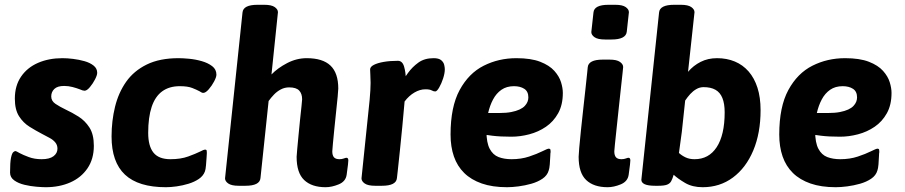

<svg xmlns="http://www.w3.org/2000/svg" viewBox="-20 -774 3781 802"><path d="M241 -531Q261 -531 285.5 -528Q310 -525 333 -518.5Q356 -512 371 -500Q386 -488 386 -470Q386 -460 377 -442.5Q368 -425 355.5 -410Q343 -395 333 -395Q326 -395 313 -401Q300 -406 283 -410.5Q266 -415 248 -415Q220 -415 207 -402.5Q194 -390 194 -371Q194 -352 212 -340Q230 -328 255 -316Q281 -304 308 -287Q335 -270 353.5 -241.5Q372 -213 372 -165Q372 -110 345.5 -71Q319 -32 273.5 -12Q228 8 171 8Q157 8 132.5 6Q108 4 82.5 -2Q57 -8 39.5 -20.5Q22 -33 22 -53Q22 -96 26 -115Q30 -134 35.5 -138.5Q41 -143 44 -143Q46 -143 51 -140.5Q56 -138 63 -134Q76 -127 100 -118Q124 -109 154 -109Q187 -109 203.5 -121.5Q220 -134 220 -153Q220 -168 211 -179Q202 -190 187 -198Q172 -206 155 -215Q130 -228 103.5 -244.5Q77 -261 59.5 -288.5Q42 -316 42 -362Q42 -416 68 -454Q94 -492 139 -511.5Q184 -531 241 -531Z M726 -531Q744 -531 770.5 -528.5Q797 -526 823 -518.5Q849 -511 866.5 -497.5Q884 -484 884 -462Q884 -452 874.5 -434Q865 -416 852 -401Q839 -386 829 -386Q825 -386 821.5 -388Q818 -390 813 -393Q802 -399 783 -406.5Q764 -414 731 -414Q687 -414 657.5 -392.5Q628 -371 613.5 -327.5Q599 -284 599 -219Q599 -164 621 -136.5Q643 -109 692 -109Q735 -109 766.5 -120.5Q798 -132 816 -141Q823 -145 828.5 -147Q834 -149 837 -149Q840 -149 842 -147.5Q844 -146 844 -135Q844 -133 843 -117.5Q842 -102 840.5 -84Q839 -66 836 -58Q829 -39 810.5 -26.5Q792 -14 767.5 -6.5Q743 1 718 4.5Q693 8 673 8Q558 8 502 -44.5Q446 -97 446 -204Q446 -269 460.5 -328Q475 -387 507 -432.5Q539 -478 593 -504.5Q647 -531 726 -531Z M1084 -754Q1114 -754 1127.5 -744.5Q1141 -735 1141 -723L1114 -463Q1140 -490 1179.5 -510.5Q1219 -531 1261 -531Q1328 -531 1360.5 -500Q1393 -469 1393 -404Q1393 -397 1390.5 -370.5Q1388 -344 1384 -307.5Q1380 -271 1376.5 -235Q1373 -199 1370.5 -173Q1368 -147 1368 -142Q1368 -125 1375 -117Q1382 -109 1398 -109Q1408 -109 1416 -112Q1424 -115 1427 -115Q1435 -115 1435 -104Q1435 -102 1433.5 -86Q1432 -70 1428 -44Q1424 -16 1395 -4Q1366 8 1340 8Q1282 8 1250.5 -22Q1219 -52 1219 -119Q1219 -126 1221.5 -151Q1224 -176 1227 -209.5Q1230 -243 1233.5 -275.5Q1237 -308 1239.5 -331.5Q1242 -355 1242 -359Q1242 -383 1229.5 -396Q1217 -409 1188 -409Q1169 -409 1153 -400.5Q1137 -392 1124.5 -379Q1112 -366 1102 -352L1068 -30Q1065 2 1005 2H977Q947 2 933.5 -7.5Q920 -17 920 -29L993 -722Q996 -754 1056 -754Z M1791 -531Q1813 -531 1823 -522.5Q1833 -514 1835.5 -503Q1838 -492 1838 -485Q1838 -468 1831 -446.5Q1824 -425 1814.5 -408.5Q1805 -392 1798 -392Q1791 -392 1783 -396.5Q1775 -401 1757 -401Q1734 -401 1711 -387.5Q1688 -374 1670 -350Q1666 -301 1660.5 -245.5Q1655 -190 1650 -141Q1645 -92 1641.5 -61Q1638 -30 1638 -30Q1635 2 1575 2H1547Q1517 2 1503.5 -7.5Q1490 -17 1490 -29L1524 -357Q1526 -379 1527 -397Q1528 -415 1528 -428Q1528 -446 1527 -459.5Q1526 -473 1526 -484Q1526 -495 1541.5 -503Q1557 -511 1583 -515.5Q1609 -520 1642 -520Q1661 -520 1668 -495.5Q1675 -471 1675 -444Q1675 -428 1673.5 -414Q1672 -400 1671 -392L1653 -423Q1666 -444 1684 -469Q1702 -494 1727.5 -512.5Q1753 -531 1791 -531Z M2137 -531Q2198 -531 2236.5 -516Q2275 -501 2295.5 -478Q2316 -455 2323.5 -430.5Q2331 -406 2331 -386Q2331 -336 2311.5 -301Q2292 -266 2260.5 -244.5Q2229 -223 2191 -213Q2153 -203 2116 -203Q2069 -203 2037 -207Q2005 -211 1977 -216L2012 -266V-225Q2012 -178 2025.5 -152.5Q2039 -127 2062.5 -118Q2086 -109 2117 -109Q2157 -109 2190 -120Q2223 -131 2245 -142Q2267 -153 2272 -153Q2275 -153 2277.5 -151.5Q2280 -150 2280 -139Q2279 -137 2278.5 -121Q2278 -105 2276.5 -87.5Q2275 -70 2272 -62Q2266 -41 2246 -27.5Q2226 -14 2199.5 -6.5Q2173 1 2146 4.5Q2119 8 2098 8Q2037 8 1992.5 -7.5Q1948 -23 1919 -51.5Q1890 -80 1876 -120.5Q1862 -161 1862 -212Q1862 -328 1900 -398Q1938 -468 2000.5 -499.5Q2063 -531 2137 -531ZM2127 -414Q2096 -414 2074.5 -399Q2053 -384 2039.5 -358.5Q2026 -333 2019 -302H2067Q2095 -302 2115.5 -306Q2136 -310 2150 -316.5Q2164 -323 2172 -331.5Q2180 -340 2183.5 -349Q2187 -358 2187 -367Q2187 -392 2170 -403Q2153 -414 2127 -414Z M2526 -525Q2556 -525 2569.5 -515.5Q2583 -506 2583 -494Q2583 -494 2580.5 -469Q2578 -444 2573.5 -405Q2569 -366 2564.5 -321.5Q2560 -277 2555.5 -237Q2551 -197 2548.5 -170.5Q2546 -144 2546 -142Q2546 -125 2553 -117Q2560 -109 2576 -109Q2586 -109 2594 -112Q2602 -115 2605 -115Q2613 -115 2613 -104Q2613 -102 2611.5 -86Q2610 -70 2606 -44Q2602 -16 2573 -4Q2544 8 2518 8Q2460 8 2428.5 -22Q2397 -52 2397 -119Q2397 -126 2399.5 -156Q2402 -186 2406.5 -228.5Q2411 -271 2416 -316.5Q2421 -362 2425.5 -402.5Q2430 -443 2432.5 -468Q2435 -493 2435 -493Q2438 -525 2498 -525ZM2550 -754Q2580 -754 2593.5 -744.5Q2607 -735 2607 -723L2598 -641Q2596 -625 2580 -617Q2564 -609 2535 -609H2507Q2477 -609 2463.5 -618.5Q2450 -628 2450 -640L2459 -722Q2462 -754 2522 -754Z M2824 -754Q2854 -754 2867.5 -744.5Q2881 -735 2881 -723L2854 -474Q2876 -500 2906.5 -515.5Q2937 -531 2975 -531Q3016 -531 3049.5 -517Q3083 -503 3107 -475.5Q3131 -448 3144 -407.5Q3157 -367 3157 -314Q3157 -218 3126.5 -145.5Q3096 -73 3041.5 -32.5Q2987 8 2915 8Q2872 8 2841.5 -10Q2811 -28 2794 -44Q2789 -27 2783.5 -17Q2778 -7 2766 -2.5Q2754 2 2729 2H2717Q2687 2 2673 -4.5Q2659 -11 2659 -23L2733 -722Q2736 -754 2796 -754ZM2919 -410Q2903 -410 2889 -402Q2875 -394 2863.5 -381.5Q2852 -369 2842 -354L2828 -223Q2825 -201 2822 -179Q2819 -157 2816 -135Q2828 -124 2844 -116.5Q2860 -109 2881 -109Q2911 -109 2934 -121.5Q2957 -134 2973.5 -159Q2990 -184 2998.5 -220.5Q3007 -257 3007 -305Q3007 -341 2997.5 -364.5Q2988 -388 2968.5 -399Q2949 -410 2919 -410Z M3510 -531Q3571 -531 3609.5 -516Q3648 -501 3668.5 -478Q3689 -455 3696.5 -430.5Q3704 -406 3704 -386Q3704 -336 3684.5 -301Q3665 -266 3633.5 -244.5Q3602 -223 3564 -213Q3526 -203 3489 -203Q3442 -203 3410 -207Q3378 -211 3350 -216L3385 -266V-225Q3385 -178 3398.5 -152.5Q3412 -127 3435.5 -118Q3459 -109 3490 -109Q3530 -109 3563 -120Q3596 -131 3618 -142Q3640 -153 3645 -153Q3648 -153 3650.5 -151.5Q3653 -150 3653 -139Q3652 -137 3651.5 -121Q3651 -105 3649.5 -87.5Q3648 -70 3645 -62Q3639 -41 3619 -27.5Q3599 -14 3572.5 -6.5Q3546 1 3519 4.5Q3492 8 3471 8Q3410 8 3365.5 -7.5Q3321 -23 3292 -51.5Q3263 -80 3249 -120.5Q3235 -161 3235 -212Q3235 -328 3273 -398Q3311 -468 3373.5 -499.5Q3436 -531 3510 -531ZM3500 -414Q3469 -414 3447.5 -399Q3426 -384 3412.5 -358.5Q3399 -333 3392 -302H3440Q3468 -302 3488.5 -306Q3509 -310 3523 -316.5Q3537 -323 3545 -331.5Q3553 -340 3556.5 -349Q3560 -358 3560 -367Q3560 -392 3543 -403Q3526 -414 3500 -414Z"/></svg>

Font: Asap VF Beta
Style: Italic
Weight: 400
Italic angle: -6°
Designer: Pablo Cosgaya
Foundry: Pablo Cosgaya
Version: Version 1.007